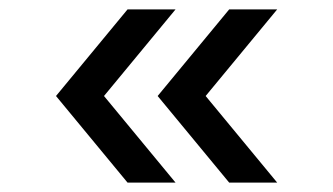

<svg xmlns="http://www.w3.org/2000/svg" viewBox="-20 -483 708 408"><path d="M99 -279 251 -463H353L201 -279L353 -95H251ZM315 -279 467 -463H569L417 -279L569 -95H467Z"/></svg>

Font: Oakes Grotesk
Style: Bold Italic
Weight: 600
Italic angle: -8°
Designer: Samuel Oakes
Foundry: Samuel Oakes
Version: Version 1.000;PS 001.000;hotconv 1.0.88;makeotf.lib2.5.64775